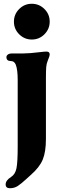

<svg xmlns="http://www.w3.org/2000/svg" viewBox="-20 -756 334 1020"><path d="M10 224Q10 202 39 184Q61 170 67.5 138Q74 106 74 23V-332Q74 -385 64 -412Q60 -422 53 -427Q46 -432 34 -432Q25 -432 19.5 -437.5Q14 -443 14 -452Q14 -460 21.5 -466Q29 -472 44 -472H102Q136 -472 192 -479Q215 -482 227 -482Q244 -482 244 -467Q244 -458 233 -432Q227 -418 225.5 -399Q224 -380 224 -343V-332V-18Q224 51 207 92Q190 133 143 174L122 193Q93 220 74.5 232Q56 244 33 244Q10 244 10 224ZM54 -640.8Q54 -680 81.8 -708Q109.6 -736 148.8 -736Q188 -736 216 -708.2Q244 -680.4 244 -641.2Q244 -602 216.2 -574Q188.4 -546 149.2 -546Q110 -546 82 -573.8Q54 -601.6 54 -640.8Z"/></svg>

Font: Raigarh
Style: Regular
Weight: 400
Designer: jaikishan Patel
Foundry: MagicType
Version: Version 1.000;FEAKit 1.0